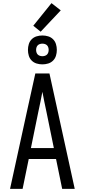

<svg xmlns="http://www.w3.org/2000/svg" viewBox="-20 -1203 540 1223"><path d="M44 0 151 -490 205 -735H295L456 0H376L337 -190H163L124 0ZM177 -260H323L276 -490Q269 -522 262.5 -554Q256 -586 250 -618Q244 -586 237.5 -554Q231 -522 224 -490ZM250 -793Q231 -793 213 -798.5Q195 -804 182 -817Q169 -830 163.5 -848Q158 -866 158 -885Q158 -904 163.5 -922Q169 -940 182 -953Q195 -966 213 -971.5Q231 -977 250 -977Q269 -977 287 -971.5Q305 -966 318 -953Q331 -940 336.5 -922Q342 -904 342 -885Q342 -866 336.5 -848Q331 -830 318 -817Q305 -804 287 -798.5Q269 -793 250 -793ZM250 -845Q258 -845 266 -847.5Q274 -850 279.5 -855.5Q285 -861 287.5 -869Q290 -877 290 -885Q290 -893 287.5 -901Q285 -909 279.5 -914.5Q274 -920 266 -922.5Q258 -925 250 -925Q242 -925 234 -922.5Q226 -920 220.5 -914.5Q215 -909 212.5 -901Q210 -893 210 -885Q210 -877 212.5 -869Q215 -861 220.5 -855.5Q226 -850 234 -847.5Q242 -845 250 -845ZM239 -1001 192 -1039 308 -1183 367 -1137Z"/></svg>

Font: Iosevka Custom
Style: Regular
Weight: 400
Monospace: yes
Designer: Belleve Invis
Foundry: Belleve Invis
Version: Version 32.5.0; ttfautohint (v1.8.4)